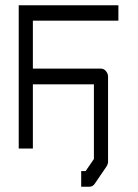

<svg xmlns="http://www.w3.org/2000/svg" viewBox="-20 -617 526 733"><path d="M105.5 -50H51.5V-597H432V-538H105.5V-355H365.5Q377 -355 384.8 -345.2Q392.5 -335.5 392.5 -325V0Q392.5 9 387 18L342 84Q334 96 320.5 96H290V66V36H307L338.5 -10V-295H105.5Z"/></svg>

Font: 3270 Nerd Font Mono SemCond
Style: Regular
Weight: 400
Monospace: yes
Version: Version 3.0.1;Nerd Fonts 3.1.1